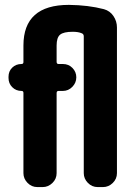

<svg xmlns="http://www.w3.org/2000/svg" viewBox="-20 -760 540 780"><path d="M402.3 -722.7Q426.8 -715.8 440.9 -694.8Q455.1 -673.8 455.1 -648.4V-56.6Q455.1 -33.2 438 -16.6Q420.9 0 398.4 0H377Q353.5 0 336.9 -17.1Q320.3 -34.2 320.3 -56.6V-612.3Q320.3 -622.1 311.5 -625Q297.9 -630.9 275.4 -630.9Q238.3 -630.9 224.1 -619.1Q210 -607.4 210 -575.2V-508.8Q210 -500 217.8 -500H235.4Q258.8 -500 274.4 -483.9Q290 -467.8 290 -445.8Q290 -423.8 273.9 -407.2Q257.8 -390.6 235.4 -390.6H217.8Q210 -390.6 210 -381.8V-56.6Q210 -33.2 192.9 -16.6Q175.8 0 153.3 0H131.8Q108.4 0 91.8 -17.1Q75.2 -34.2 75.2 -56.6V-382.8Q75.2 -390.6 67.4 -390.6Q44.9 -390.6 29.8 -405.8Q14.6 -420.9 14.6 -443.4V-448.2Q14.6 -470.7 29.8 -485.4Q44.9 -500 67.4 -500Q75.2 -500 75.2 -507.8V-575.2Q75.2 -740.2 259.8 -740.2Q338.9 -739.3 402.3 -722.7Z"/></svg>

Font: Rounded Mgen+ 1m bold
Style: Bold
Weight: 700
Designer: [Source Han Sans]
Ryoko NISHIZUKA  (kana & ideographs); Paul D. Hunt (Latin, Greek & Cyrillic); Wenlong ZHANG  (bopomofo
Version: Version 1.059.20150602